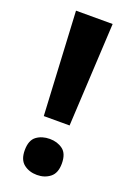

<svg xmlns="http://www.w3.org/2000/svg" viewBox="-141 -767 569 832"><g transform="rotate(20 143.0 -350.5)"><path d="M203 -237H84L59 -714H228ZM57 -70Q57 -116 82 -134.5Q107 -153 143 -153Q178 -153 203 -134.5Q228 -116 228 -70Q228 -26 203 -6.5Q178 13 143 13Q107 13 82 -6.5Q57 -26 57 -70Z"/></g></svg>

Font: Noto Sans Hanifi Rohingya
Style: Bold
Weight: 700
Designer: Monotype Design Team and DaltonMaag
Foundry: Google LLC
Version: Version 2.102; ttfautohint (v1.8.4.7-5d5b)